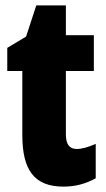

<svg xmlns="http://www.w3.org/2000/svg" viewBox="-20 -684 394 714"><path d="M265 -130C238 -130 225 -148 225 -184V-420H329V-553H225V-664H115L77 -548L7 -506V-420H63V-182C63 -52 107 10 216 10C261 10 300 -1 336 -21V-149C309 -137 285 -130 265 -130Z"/></svg>

Font: Noto Sans Gujarati ExtraCondensed Black
Style: Regular
Weight: 900
Width: 2
Designer: Jelle Bosma - Monotype Design Team, Universal Thirst
Foundry: Monotype Imaging Inc.
Version: Version 2.106